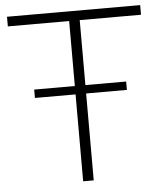

<svg xmlns="http://www.w3.org/2000/svg" viewBox="-53 -786 703 833"><g transform="rotate(-5 298.5 -370.0)"><path d="M98.5 -378.5V-415H499V-378.5ZM275.5 0V-698H8.5V-740H588.5V-698H321.5V0Z"/></g></svg>

Font: Encode Sans SemiExpanded ExtraLight
Style: Regular
Weight: 250
Width: 6
Designer: Multiple Designers
Foundry: Impallari Type
Version: Version 3.002